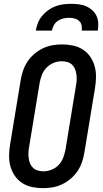

<svg xmlns="http://www.w3.org/2000/svg" viewBox="-20 -975 540 1003"><path d="M205 8Q176 8 147.5 2Q119 -4 96 -19Q73 -34 57.5 -56.5Q42 -79 34.5 -106Q27 -133 27.5 -162.5Q28 -192 33 -222L88 -556Q92 -581 100.5 -606Q109 -631 123.5 -653Q138 -675 159 -693Q180 -711 204 -722.5Q228 -734 253.5 -738.5Q279 -743 304 -743Q333 -743 361.5 -737Q390 -731 413 -716Q436 -701 451.5 -678.5Q467 -656 474.5 -629Q482 -602 481.5 -572.5Q481 -543 476 -513L421 -179Q417 -154 408.5 -129Q400 -104 385.5 -82Q371 -60 350 -42Q329 -24 305 -12.5Q281 -1 255.5 3.5Q230 8 205 8ZM207 -80Q228 -80 249.5 -88.5Q271 -97 286.5 -113.5Q302 -130 310 -151Q318 -172 322 -193L377 -528Q380 -543 380.5 -558Q381 -573 379 -587.5Q377 -602 371.5 -615Q366 -628 356 -637.5Q346 -647 331.5 -651Q317 -655 302 -655Q281 -655 260 -646.5Q239 -638 223 -621.5Q207 -605 199 -584Q191 -563 187 -542L132 -207Q129 -192 128.5 -177Q128 -162 130 -147.5Q132 -133 137.5 -120Q143 -107 153.5 -97.5Q164 -88 178 -84Q192 -80 207 -80ZM167 -815Q170 -835 178 -855Q186 -875 200 -892Q214 -909 232 -922Q250 -935 270.5 -942.5Q291 -950 311.5 -952.5Q332 -955 352 -955Q372 -955 392 -952.5Q412 -950 429.5 -942.5Q447 -935 461.5 -922Q476 -909 484 -892Q492 -875 493 -855Q494 -835 491 -815H407Q409 -830 406 -843.5Q403 -857 393 -866Q383 -875 369 -878.5Q355 -882 340 -882Q326 -882 310.5 -878.5Q295 -875 282 -866Q269 -857 261.5 -843.5Q254 -830 251 -815Z"/></svg>

Font: Iosevka SS04 Semibold Oblique
Style: Regular
Weight: 600
Italic angle: -9°
Monospace: yes
Designer: Belleve Invis
Foundry: Belleve Invis
Version: Version 19.0.0; ttfautohint (v1.8.4)